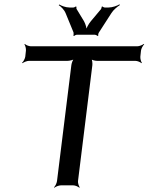

<svg xmlns="http://www.w3.org/2000/svg" viewBox="-20 -865 693 896"><path d="M635 -601 638 -629C639 -638 647 -653 653 -658L651 -660C645 -655 630 -649 621 -649H124C115 -649 100 -655 96 -660L94 -658C98 -653 102 -638 101 -629L98 -601C97 -592 89 -577 83 -572L85 -570C91 -575 106 -581 115 -581H295C304 -581 322 -585 327 -590L326 -592C320 -587 314 -570 313 -561L246 -20C245 -11 238 4 232 9L234 11C239 6 255 0 264 0H322C331 0 345 6 350 11L352 9C348 4 343 -11 344 -20L411 -561C412 -570 410 -587 406 -592L403 -590C408 -585 424 -581 433 -581H612C621 -581 636 -575 640 -570L642 -572C638 -577 634 -592 635 -601ZM339 -703H422C426 -703 434 -699 436 -697L439 -699C437 -701 439 -710 442 -714L500 -804C509 -819 529 -835 539 -841L538 -845C527 -838 504 -830 487 -830H468C465 -830 459 -833 459 -835L454 -833C455 -831 453 -824 451 -822L404 -766C393 -753 382 -732 380 -720H384C386 -732 379 -753 372 -766L338 -822C336 -824 336 -831 337 -833L334 -835C332 -833 326 -830 323 -830H304C287 -830 266 -838 257 -844L254 -841C264 -835 280 -819 286 -804L323 -714C324 -710 324 -701 322 -699L326 -697C327 -699 335 -703 339 -703Z"/></svg>

Font: Gamestation Storm Oblique 
Style: Italic
Weight: 400
Designer: Jonas Hecksher
Foundry: Jonas Hecksher, Playtypeª, e-types AS
Version: Version 1.003